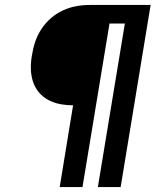

<svg xmlns="http://www.w3.org/2000/svg" viewBox="-20 -755 640 775"><path d="M221 0 275 -330Q248 -330 222 -335Q196 -340 174 -352Q152 -364 136 -383.5Q120 -403 112.5 -427.5Q105 -452 104.5 -478.5Q104 -505 109 -532Q113 -559 122 -586Q131 -613 147 -637.5Q163 -662 185.5 -681.5Q208 -701 234 -713Q260 -725 287.5 -730Q315 -735 342 -735H588L467 0H375L484 -660H422L313 0Z"/></svg>

Font: Iosevka Heavy Extended
Style: Italic
Weight: 900
Width: 7
Italic angle: -9°
Monospace: yes
Designer: Belleve Invis
Foundry: Belleve Invis
Version: Version 32.5.0; ttfautohint (v1.8.4)